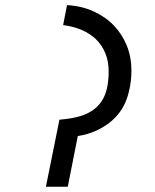

<svg xmlns="http://www.w3.org/2000/svg" viewBox="-20 -709 590 729"><path d="M275.4 -192.4 237.3 0H154.3L205.6 -254.4L231 -257.3Q277.8 -262.7 308.8 -277.1Q339.8 -291.5 358.4 -314.5Q377 -337.4 384.8 -368.2Q392.6 -398.9 392.6 -437Q392.6 -477.1 379.6 -507.8Q366.7 -538.6 343.8 -560.5Q320.8 -582.5 289.1 -595.7Q257.3 -608.9 219.7 -613.8L234.4 -689.5Q290 -686.5 335.4 -665.8Q380.9 -645 412.6 -611.8Q444.3 -578.6 461.7 -535.2Q479 -491.7 479 -442.9Q479 -382.3 460.4 -331.3Q441.9 -280.3 397.5 -244.6Q373.5 -225.6 343.8 -212.2Q314 -198.7 275.4 -192.4Z"/></svg>

Font: Code New Roman
Style: Italic
Weight: 400
Italic angle: -11°
Monospace: yes
Designer: Sam Radian
Foundry: Code New Roman
Version: Version 1.508 October 19, 2014